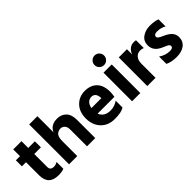

<svg xmlns="http://www.w3.org/2000/svg" viewBox="87 -1571 2408 2408"><g transform="rotate(-45 1290.5 -367.0)"><path d="M256 5Q83 5 83 -168V-400H10V-507H83V-627H229V-507H347V-400H229V-167Q229 -140 244.5 -126Q260 -112 292.5 -112Q325 -112 356 -132V-11Q319 5 256 5Z M911 0H765V-300Q765 -344 743 -369Q721 -394 686 -394Q657 -394 628 -374Q592 -348 592 -268V0H446V-707H592V-421Q631 -512 744 -512Q818 -512 864.5 -465Q911 -418 911 -323Z M1241 -401Q1206 -401 1179 -375.5Q1152 -350 1143 -300H1319V-312Q1312 -401 1241 -401ZM1424 -29Q1372 5 1256 5Q1140 5 1070.5 -67.5Q1001 -140 1001 -257.5Q1001 -375 1068.5 -443.5Q1136 -512 1236.5 -512Q1337 -512 1396 -452.5Q1455 -393 1455 -275Q1455 -252 1447 -196H1149Q1164 -154 1201 -131Q1238 -108 1290 -108Q1367 -108 1424 -151Z M1697 -714Q1722 -689 1722 -654Q1722 -619 1697 -594Q1672 -569 1637 -569Q1602 -569 1577 -594Q1552 -619 1552 -654Q1552 -689 1577 -714Q1602 -739 1637 -739Q1672 -739 1697 -714ZM1710 0H1564V-507H1710Z M1980 0H1834L1835 -507H1980V-413Q1994 -457 2026.5 -483.5Q2059 -510 2102 -510Q2126 -510 2140 -506V-368Q2116 -379 2085 -379Q2038 -379 2009 -344.5Q1980 -310 1980 -253Z M2551 -153Q2551 -78 2497 -37Q2443 4 2352.5 4Q2262 4 2200 -27V-157Q2269 -109 2346 -109Q2401 -109 2401 -144Q2401 -163 2379 -176Q2363 -185 2336 -196.5Q2309 -208 2299 -213Q2198 -261 2198 -357Q2198 -431 2254.5 -472Q2311 -513 2392 -513Q2473 -513 2525 -492V-367Q2472 -398 2401 -398Q2375 -398 2361 -387.5Q2347 -377 2347 -364.5Q2347 -352 2352 -344Q2357 -336 2368.5 -329Q2380 -322 2390.5 -316.5Q2401 -311 2419 -303Q2487 -274 2519 -238Q2551 -202 2551 -153Z"/></g></svg>

Font: Hind Kochi
Style: Bold
Weight: 700
Designer: Dhruvi Tolia
Foundry: Indian Type Foundry
Version: Version 0.702;PS 1.0;hotconv 1.0.81;makeotf.lib2.5.63406